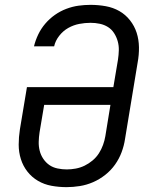

<svg xmlns="http://www.w3.org/2000/svg" viewBox="-20 -763 640 791"><path d="M254 8Q223 8 192.5 2.5Q162 -3 136.5 -18Q111 -33 93 -56Q75 -79 66 -107.5Q57 -136 57 -167Q57 -198 62 -230L91 -404H447L466 -517Q469 -537 469.5 -556Q470 -575 465 -593Q460 -611 450 -626.5Q440 -642 425 -651.5Q410 -661 391.5 -665Q373 -669 353 -669Q330 -669 306.5 -664.5Q283 -660 261.5 -648Q240 -636 224 -615.5Q208 -595 203 -572H120Q126 -597 137.5 -621Q149 -645 166.5 -665.5Q184 -686 206 -701.5Q228 -717 253 -726.5Q278 -736 303 -739.5Q328 -743 353 -743Q385 -743 415.5 -737.5Q446 -732 471.5 -717.5Q497 -703 515.5 -679.5Q534 -656 543 -628Q552 -600 552.5 -568.5Q553 -537 547 -505L495 -190Q491 -163 481 -136Q471 -109 454 -85Q437 -61 413.5 -42.5Q390 -24 363.5 -12.5Q337 -1 309 3.5Q281 8 254 8ZM255 -65Q273 -65 292 -68.5Q311 -72 328.5 -80.5Q346 -89 361.5 -102Q377 -115 387.5 -131.5Q398 -148 404.5 -166Q411 -184 414 -202L435 -331H162L143 -218Q140 -198 139.5 -179Q139 -160 143.5 -142Q148 -124 158.5 -108.5Q169 -93 183.5 -83Q198 -73 217 -69Q236 -65 255 -65Z"/></svg>

Font: Iosevka SS04 Extended Oblique
Style: Regular
Weight: 400
Width: 7
Italic angle: -9°
Monospace: yes
Designer: Belleve Invis
Foundry: Belleve Invis
Version: Version 19.0.0; ttfautohint (v1.8.4)